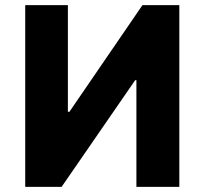

<svg xmlns="http://www.w3.org/2000/svg" viewBox="-20 -727 796 747"><path d="M244.1 -707V-292H250L534.2 -707H677.7V0H510.7V-415H505.9L219.7 0H78.1V-707Z"/></svg>

Font: Pretendard JP ExtraBold
Style: Regular
Weight: 800
Designer: Base glyphs from Inter by Rasmus Andersson; Hangeul glyphs from Noto Sans CJK(Source Han Sans) by Jang Soo-young and Kan
Foundry: Kil Hyung-jin
Version: Version 1.309